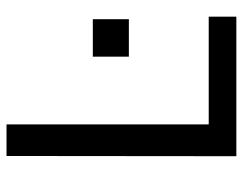

<svg xmlns="http://www.w3.org/2000/svg" viewBox="-100 -664 763 604"><g transform="rotate(-90 282.0 -361.5)"><path d="M193.1 -723V-86.9H532.1V0H93.1L93.8 -723ZM524.1 -338.1H406.2V-451.5H524.1Z"/></g></svg>

Font: Public Sans VF
Style: Regular
Weight: 400
Designer: Pablo Impallari, Rodrigo Fuenzalida (Modified by Dan O. Williams and USWDS)
Version: Version 1.003